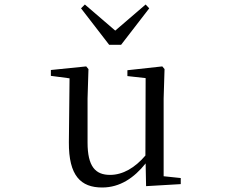

<svg xmlns="http://www.w3.org/2000/svg" viewBox="-20 -818 1040 853"><path d="M629 9 783 0V-27L707 -35V-380L711 -511L701 -523L546 -506V-480L627 -471L626 -127C580 -73 526 -41 469 -41C404 -41 369 -78 369 -185V-380L373 -511L363 -523L206 -507V-481L289 -470L286 -186C285 -37 339 15 434 15C513 15 576 -28 627 -92ZM357 -798 340 -781 465 -619H518L643 -781L627 -798L492 -682Z"/></svg>

Font: Harano Aji Mincho TW
Style: Regular
Weight: 400
Foundry: Masamichi Hosoda
Version: HaranoAjiMinchoTW-Regular version 20230610;ttx 4.39.4